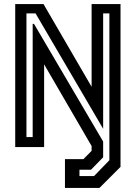

<svg xmlns="http://www.w3.org/2000/svg" viewBox="-20 -720 664 940"><path d="M298 200V59H388.5L428.5 18.5V-5L196 -405V0H54.5V-700H193L428.5 -295V-700H570V97L467 200ZM369 142H440.5L515.5 64.5V-654.5H485V-89.5L154 -654.5H109.5V-49H140V-603H146.5L485 -27V50L425.5 111H369Z"/></svg>

Font: Tourney SemiBold
Style: Regular
Weight: 600
Version: Version 1.015